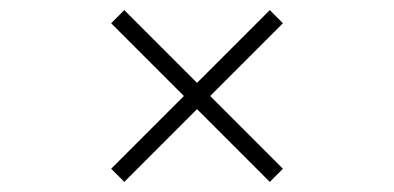

<svg xmlns="http://www.w3.org/2000/svg" viewBox="-20 -523 780 380"><path d="M200 -477 344 -333 200 -189 226 -163 370 -307 514 -163 540 -189 396 -333 540 -477 514 -503 370 -359 226 -503Z"/></svg>

Font: Major Mono Display
Style: Regular
Weight: 400
Designer: Emre Parlak
Foundry: Emre Parlak
Version: Version 2.000; ttfautohint (v1.8) -l 8 -r 50 -G 200 -x 14 -D